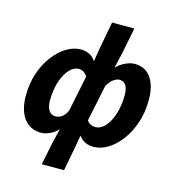

<svg xmlns="http://www.w3.org/2000/svg" viewBox="-126 -807 996 1096"><g transform="rotate(15 371.5 -258.5)"><path d="M222 184.3 248.1 55.2 269.8 -35.9Q251.9 -14.8 223.2 -1.4Q194.5 12 171.9 12Q105.8 12 69.3 -36.7Q32.7 -85.5 32.7 -170.4Q32.7 -244.2 53.8 -305.5Q74.8 -366.7 109.5 -411.7Q144.1 -456.8 185.7 -481.6Q227.3 -506.5 268.4 -506.5Q297.9 -506.5 320.8 -494.8Q343.6 -483.1 356.9 -460.3L371.6 -547.8L400.3 -700.8H531.9L501.6 -547.8L480.2 -455.3Q502.1 -478.2 531.7 -492.4Q561.3 -506.5 587.2 -506.5Q650.3 -506.5 683.8 -458.2Q717.2 -410 717.2 -327.5Q717.2 -254 696.3 -191.9Q675.3 -129.8 640.5 -83.7Q605.7 -37.7 564.1 -12.9Q522.6 12 480.4 12Q454.3 12 432.1 2.3Q409.8 -7.3 393.3 -31.3L378.1 55.2L353.6 184.3ZM226.6 -99.7Q244.1 -99.7 262.1 -111Q280.2 -122.3 293.9 -153.3L337.4 -365.3Q326.5 -380.7 314 -388.6Q301.4 -396.4 286.1 -396.4Q265.3 -396.4 244.8 -380.8Q224.4 -365.2 208.2 -336Q191.9 -306.9 182.3 -266.9Q172.8 -226.8 172.8 -178Q172.8 -141.7 187 -120.7Q201.2 -99.7 226.6 -99.7ZM462.6 -99.7Q485.6 -99.7 506.4 -116.5Q527.2 -133.4 543.2 -163.6Q559.2 -193.7 568.2 -233.7Q577.2 -273.6 577.2 -319.9Q577.2 -355.7 564.8 -376.1Q552.5 -396.4 526.7 -396.4Q511.3 -396.4 492.8 -384.2Q474.4 -372 456.5 -341.2L411.7 -126.3Q422.9 -110.1 435.7 -104.9Q448.5 -99.7 462.6 -99.7Z"/></g></svg>

Font: Source Sans Variable
Style: Italic
Weight: 200
Italic angle: -11°
Designer: Paul D. Hunt
Foundry: Adobe Systems Incorporated
Version: Version 3.006;hotconv 1.0.111;makeotfexe 2.5.65597